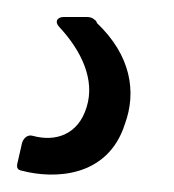

<svg xmlns="http://www.w3.org/2000/svg" viewBox="-58 -20 205 226"><path d="M-32 181C6 191 69 189 89 126C103 88 96 45 56 7C56 6 55 4 53 3C51 1 48 0 44 0H17C9 0 6 6 12 12C38 40 54 74 44 106C34 139 7 147 -19 140C-25 138 -30 142 -32 148L-37 170C-39 177 -38 180 -32 181Z"/></svg>

Font: Barlow Semi Condensed
Style: Italic
Weight: 400
Width: 4
Italic angle: -7°
Designer: Jeremy Tribby
Foundry: Tribby Type
Version: Version 1.422;hotconv 1.0.109;makeotfexe 2.5.65596